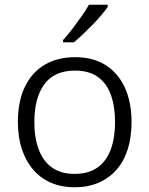

<svg xmlns="http://www.w3.org/2000/svg" viewBox="-20 -786 635 816"><path d="M539 -267Q539 -203 523 -152Q507 -101 475.5 -65Q444 -29 399 -9.5Q354 10 296 10Q242 10 197.5 -9Q153 -28 121.5 -64.5Q90 -101 73 -152Q56 -203 56 -267Q56 -355 85.5 -416.5Q115 -478 169.5 -510.5Q224 -543 300 -543Q375 -543 428.5 -509.5Q482 -476 510.5 -414Q539 -352 539 -267ZM126 -267Q126 -201 144.5 -151Q163 -101 201 -74Q239 -47 297 -47Q357 -47 395 -74.5Q433 -102 451 -151.5Q469 -201 469 -267Q469 -333 451.5 -382Q434 -431 396.5 -458.5Q359 -486 299 -486Q211 -486 168.5 -428Q126 -370 126 -267ZM438 -757Q428 -742 411 -722Q394 -702 373.5 -681Q353 -660 332.5 -640.5Q312 -621 294 -606H248V-616Q266 -635 286.5 -662Q307 -689 326.5 -716.5Q346 -744 358 -766H438Z"/></svg>

Font: Noto Sans Oriya Light
Style: Regular
Weight: 300
Version: Version 2.003